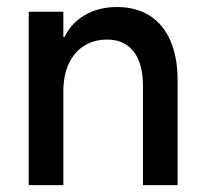

<svg xmlns="http://www.w3.org/2000/svg" viewBox="-20 -538 600 558"><path d="M63.5 -503.9H164.1V-430.7H167.5Q187 -471.2 227.1 -494.4Q267.1 -517.6 320.3 -517.6Q376 -517.6 415.5 -492.2Q455.1 -466.8 475.6 -418.9Q496.1 -371.1 496.1 -305.7V0H395.5V-290Q395 -354.5 367.9 -388.9Q340.8 -423.3 291 -422.9Q256.3 -423.3 227.5 -406.7Q198.7 -390.1 181.4 -356Q164.1 -321.8 164.1 -271.5V0H63.5Z"/></svg>

Font: Wanted Sans Medium
Style: Regular
Weight: 500
Designer: Original Design by Kil Hyung-jin and Kang Hanbin, Wanted Lab, Inc; Hangeul from Source Han Sans by Jang Soo-young and Ka
Foundry: Wanted Lab, Inc.
Version: Version 1.001